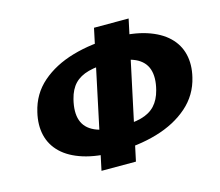

<svg xmlns="http://www.w3.org/2000/svg" viewBox="-99 -803 1087 948"><g transform="rotate(-15 444.5 -329.0)"><path d="M400 -55Q304 -55 236 -76.5Q168 -98 127.5 -137Q87 -176 74.5 -229Q62 -282 77 -345Q97 -433 162.5 -490Q228 -547 324.5 -575Q421 -603 536 -603Q634 -603 702 -581Q770 -559 810.5 -520Q851 -481 863.5 -428Q876 -375 861 -313Q841 -227 775.5 -169.5Q710 -112 613 -83.5Q516 -55 400 -55ZM450 -170Q518 -170 562.5 -182Q607 -194 633.5 -222.5Q660 -251 672 -298Q688 -360 674 -402.5Q660 -445 614 -466.5Q568 -488 486 -488Q420 -488 375.5 -476Q331 -464 304.5 -436.5Q278 -409 266 -361Q250 -297 264.5 -254.5Q279 -212 325.5 -191Q372 -170 450 -170ZM308 17 455 -675H632L484 17Z"/></g></svg>

Font: Ysabeau Black
Style: Italic
Weight: 900
Italic angle: -12°
Version: Version 2.000;gftools[0.9.27.dev2+g8671c4b]